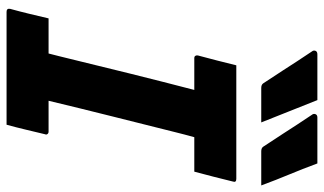

<svg xmlns="http://www.w3.org/2000/svg" viewBox="-221 -766 987 585"><g transform="rotate(90 272.5 -473.5)"><path d="M285 -947Q303 -901 319 -861.5Q335 -822 353 -776H248Q238 -776 234 -782Q209 -820 194 -843Q179 -866 166.5 -885.5Q154 -905 135 -933Q133 -938 135.5 -942.5Q138 -947 146 -947ZM478 -947Q495 -901 511.5 -861.5Q528 -822 545 -776H441Q431 -776 427 -782Q402 -820 387 -843Q372 -866 359.5 -885.5Q347 -905 328 -933Q326 -938 328.5 -942.5Q331 -947 338 -947ZM360 0H16Q5 0 7 -11Q15 -40 22 -69Q29 -98 36 -128H143Q147 -143 151 -159.5Q155 -176 158 -188Q181 -283 205 -379.5Q229 -476 254 -572H157Q152 -572 150 -575.5Q148 -579 149 -583Q157 -613 164.5 -642Q172 -671 179 -700H525Q537 -700 533 -689Q526 -660 518.5 -631Q511 -602 503 -572H398Q394 -558 390 -542.5Q386 -527 383 -515Q359 -419 334.5 -321.5Q310 -224 287 -128H381Q386 -128 388.5 -124.5Q391 -121 389 -117Q382 -88 375 -58.5Q368 -29 360 0Z"/></g></svg>

Font: Recursive Sn Lnr St
Style: Bold Italic
Weight: 700
Italic angle: -15°
Version: Version 1.079;hotconv 1.0.112;makeotfexe 2.5.65598; ttfautoh